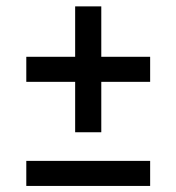

<svg xmlns="http://www.w3.org/2000/svg" viewBox="-20 -598 567 617"><path d="M221.5 -173V-335H64.5V-415.5H221.5V-577.5H305.5V-415.5H462.5V-335H305.5V-173ZM64.5 -0.5V-81H462.5V-0.5Z"/></svg>

Font: Encode Sans SmCnd Md
Style: Regular
Weight: 500
Width: 4
Designer: Multiple Designers
Foundry: Impallari Type
Version: Version 3.002; ttfautohint (v1.8.3) -l 8 -r 50 -G 200 -x 14 